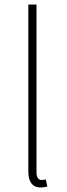

<svg xmlns="http://www.w3.org/2000/svg" viewBox="-20 -814 294 847"><path d="M159 13Q142 13 130 5.5Q118 -2 111.5 -18Q105 -34 105 -59V-794H141V-53Q141 -37 147 -28.5Q153 -20 163 -20Q166 -20 170 -20.5Q174 -21 182 -22L189 9Q182 10 176 11.5Q170 13 159 13Z"/></svg>

Font: Noto Sans SC Thin
Style: Regular
Weight: 100
Designer: Ryoko NISHIZUKA 西塚涼子 (kana, bopomofo & ideographs); Paul D. Hunt (Latin, Greek & Cyrillic); Sandoll Communications 산돌커뮤니
Foundry: Adobe
Version: Version 2.004-H2;hotconv 1.0.118;makeotfexe 2.5.65603